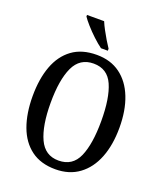

<svg xmlns="http://www.w3.org/2000/svg" viewBox="-167 -1040 988 1159"><g transform="rotate(20 327.0 -460.5)"><path d="M327 10Q233 10 171 -36Q109 -82 78.5 -165Q48 -248 48 -359Q48 -470 78.5 -552Q109 -634 171 -679.5Q233 -725 328 -725Q417 -725 479 -679.5Q541 -634 573.5 -551.5Q606 -469 606 -358Q606 -247 573.5 -164.5Q541 -82 478.5 -36Q416 10 327 10ZM327 -46Q417 -46 453 -128.5Q489 -211 489 -358Q489 -506 453 -587.5Q417 -669 328 -669Q240 -669 202 -587.5Q164 -506 164 -358Q164 -211 202 -128.5Q240 -46 327 -46ZM337 -771Q312 -789 281.5 -817.5Q251 -846 225.5 -875Q200 -904 189 -921V-931H299Q308 -909 322.5 -882Q337 -855 352.5 -829Q368 -803 381 -784V-771Z"/></g></svg>

Font: Noto Serif Lao Condensed Medium
Style: Regular
Weight: 500
Width: 3
Designer: Monotype Design Team
Foundry: Monotype Imaging Inc.
Version: Version 2.003; ttfautohint (v1.8.4.7-5d5b)